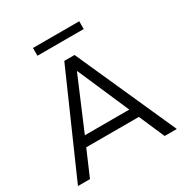

<svg xmlns="http://www.w3.org/2000/svg" viewBox="-195 -1022 1126 1175"><g transform="rotate(-30 367.5 -434.5)"><path d="M18 0 328.5 -705H401L716.6 0H630.7L543.1 -201.2L579.7 -180H149.3L189.5 -201.2L103 0ZM363.5 -610.5 202.4 -230.3 178.5 -248.1H550L531.7 -230.3L366.5 -610.5ZM202.1 -814.5V-869.4H529V-814.5Z"/></g></svg>

Font: Mulish ExtraLight
Style: Regular
Weight: 200
Designer: Vernon Adams
Foundry: Vernon Adams
Version: Version 3.603